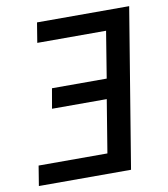

<svg xmlns="http://www.w3.org/2000/svg" viewBox="-82 -805 765 874"><g transform="rotate(-10 300.0 -367.5)"><path d="M27 0 42 -92H360L400 -336H147L163 -428H416L451 -643H133L148 -735H574L453 0Z"/></g></svg>

Font: Iosevka Semibold Extended
Style: Italic
Weight: 600
Width: 7
Italic angle: -9°
Monospace: yes
Designer: Belleve Invis
Foundry: Belleve Invis
Version: Version 32.5.0; ttfautohint (v1.8.4)